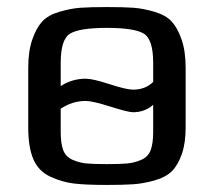

<svg xmlns="http://www.w3.org/2000/svg" viewBox="-20 -514 608 544"><path d="M506 -321V-153Q506 -108 495 -77Q484 -46 467 -29Q450 -12 418.5 -3Q387 6 358.5 8Q330 10 283 10Q223 10 189.5 6Q156 2 122.5 -13.5Q89 -29 74.5 -63Q60 -97 60 -153V-321Q60 -369 71.5 -402Q83 -435 99.5 -453Q116 -471 148 -480.5Q180 -490 207.5 -492Q235 -494 283 -494Q331 -494 358.5 -492Q386 -490 418 -480.5Q450 -471 466.5 -453Q483 -435 494.5 -402Q506 -369 506 -321ZM414 -140V-217Q390 -196 357 -196Q343 -196 292.5 -212Q242 -228 223 -228Q185 -228 152 -206V-140Q152 -108 159 -89Q166 -70 185 -61.5Q204 -53 224 -51Q244 -49 283 -49Q322 -49 342 -51Q362 -53 381 -61.5Q400 -70 407 -89Q414 -108 414 -140ZM152 -336V-270Q184 -291 223 -291Q243 -291 290.5 -275.5Q338 -260 357 -260Q392 -260 414 -282V-336Q414 -403 387 -419Q360 -435 283 -435Q206 -435 179 -419Q152 -403 152 -336Z"/></svg>

Font: Play
Style: Regular
Weight: 400
Designer: Jonas Hecksher
Foundry: Jonas Hecksher, Playtypeª, e-types AS
Version: Version 1.002